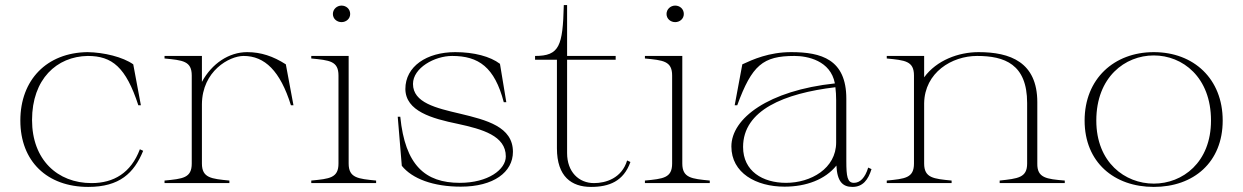

<svg xmlns="http://www.w3.org/2000/svg" viewBox="-20 -720 4887 755"><path d="M327 15C450 15 507 -39 543 -127L530 -133C495 -40 427 0 340 0C206 0 106 -92 106 -248C106 -409 203 -498 325 -500C421 -500 475 -456 524 -306H534L504 -467C463 -496 389 -514 324 -515C164 -513 60 -406 60 -246C60 -86 165 15 327 15Z M774 -77V-310C775 -441 882 -500 938 -500C1021 -500 1082 -441 1124 -306H1134L1104 -467C1054 -499 1006 -515 952 -515C880 -515 813 -470 774 -398V-500H627V-490C699 -483 734 -480 734 -423V-77C734 -20 699 -17 627 -10V0H882V-10C811 -17 774 -20 774 -77Z M1204 -10V0H1459V-10C1388 -17 1351 -20 1351 -77V-500H1204V-490C1276 -483 1311 -480 1311 -423V-77C1311 -20 1276 -17 1204 -10ZM1357 -665C1357 -685 1341 -698 1323 -698C1305 -698 1289 -684 1289 -665C1289 -646 1305 -633 1323 -633C1341 -633 1357 -646 1357 -665Z M1792 14C1921 14 1997 -43 1997 -123C1997 -222 1893 -248 1789 -273C1695 -295 1604 -316 1604 -390C1604 -453 1689 -500 1758 -500C1862 -500 1925 -456 1961 -318H1971L1946 -469C1908 -498 1844 -515 1770 -515C1658 -515 1574 -459 1574 -370C1575 -283 1678 -254 1780 -233C1877 -212 1969 -186 1969 -105C1969 -53 1899 -1 1788 -1C1652 -1 1573 -70 1554 -261H1544L1560 -68C1601 -17 1684 14 1792 14Z M2084 -485H2170V-137C2170 -25 2228 15 2304 15C2375 15 2432 -7 2459 -83L2446 -89C2425 -19 2362 0 2316 0C2256 0 2210 -44 2210 -118V-485H2401V-500H2210V-700H2197C2193 -539 2180 -500 2084 -500Z M2516 -10V0H2771V-10C2700 -17 2663 -20 2663 -77V-500H2516V-490C2588 -483 2623 -480 2623 -423V-77C2623 -20 2588 -17 2516 -10ZM2669 -665C2669 -685 2653 -698 2635 -698C2617 -698 2601 -684 2601 -665C2601 -646 2617 -633 2635 -633C2653 -633 2669 -646 2669 -665Z M3065 14C3150 14 3225 -14 3269 -69C3272 -7 3293 15 3332 15C3373 15 3394 -13 3407 -55L3394 -61C3382 -21 3362 -1 3338 -1C3312 -1 3308 -26 3308 -87V-332C3308 -487 3209 -515 3091 -515C3004 -515 2940 -486 2899 -467L2869 -306H2879C2937 -464 2980 -500 3104 -500C3155 -500 3246 -482 3263 -392C3002 -364 2856 -255 2856 -144C2856 -40 2953 14 3065 14ZM3071 -1C2979 -1 2902 -47 2902 -142C2902 -287 3064 -353 3265 -377C3267 -361 3268 -344 3268 -326V-160C3268 -57 3168 -1 3071 -1Z M4059 -77V-318C4059 -476 3952 -515 3828 -515C3749 -515 3663 -483 3614 -416V-500H3467V-490C3539 -483 3574 -480 3574 -423V-77C3574 -20 3539 -17 3467 -10V0H3722V-10C3651 -17 3614 -20 3614 -77V-314C3616 -435 3723 -500 3822 -500C3930 -500 4019 -468 4019 -315V-77C4019 -21 3983 -18 3911 -10V0H4167V-10C4095 -16 4058 -20 4059 -77Z M4517 15C4674 15 4788 -82 4788 -246C4788 -410 4674 -515 4517 -515C4361 -515 4245 -410 4245 -246C4245 -82 4361 15 4517 15ZM4517 2C4404 2 4291 -81 4291 -246C4291 -417 4404 -502 4517 -502C4630 -502 4742 -417 4742 -246C4742 -81 4630 2 4517 2Z"/></svg>

Font: Sprat Thin
Style: Regular
Weight: 100
Designer: Ethan Nakache
Foundry: Collletttivo
Version: Version 2.000;Glyphs 3.2 (3217)